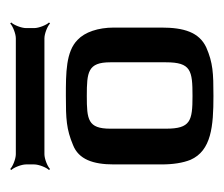

<svg xmlns="http://www.w3.org/2000/svg" viewBox="-51 -649 438 376"><g transform="rotate(90 168.0 -461.0)"><path d="M302 -558C302 -581 299 -600 293 -615C275 -656 227 -660 168 -660C123 -660 103 -659 73 -646C43 -632 34 -602 34 -558V-465C34 -434 43 -408 58 -394C81 -371 123 -371 168 -371C213 -371 233 -372 264 -385C292 -396 302 -424 302 -465V-558ZM168 -412C121 -412 102 -414 102 -458V-567C102 -616 118 -619 168 -619C217 -619 232 -615 232 -567V-458C232 -414 214 -412 168 -412ZM55 -273H282C291 -273 306 -267 311 -262L313 -264C308 -269 302 -284 302 -293V-309C302 -318 308 -333 313 -338L311 -340C306 -335 291 -329 282 -329H55C46 -329 31 -335 26 -340L24 -338C29 -333 35 -318 35 -309V-293C35 -284 29 -269 24 -264L26 -262C31 -267 46 -273 55 -273Z"/></g></svg>

Font: Gamestation Storm
Style: Regular
Weight: 400
Designer: Jonas Hecksher
Foundry: Jonas Hecksher, Playtypeª, e-types AS
Version: Version 1.003